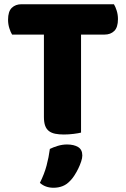

<svg xmlns="http://www.w3.org/2000/svg" viewBox="-20 -629 596 905"><path d="M37 -466Q30 -477 24 -496Q18 -515 18 -536Q18 -575 35.5 -592Q53 -609 81 -609H517Q524 -598 530 -579Q536 -560 536 -539Q536 -500 518.5 -483Q501 -466 473 -466H362V-4Q351 -1 327.5 2Q304 5 281 5Q258 5 240.5 1.5Q223 -2 211 -11Q199 -20 193 -36Q187 -52 187 -78V-466ZM311 223Q294 241 274.5 248.5Q255 256 232 256Q194 256 168 233Q189 191 199.5 151.5Q210 112 215 73Q231 65 252.5 58.5Q274 52 296 52Q328 52 348 64Q368 76 368 104Q368 116 362.5 132.5Q357 149 349 165.5Q341 182 331 197.5Q321 213 311 223Z"/></svg>

Font: Baloo
Style: Regular
Weight: 400
Designer: Sarang Kulkarni and Ek Type
Foundry: Ek Type
Version: Version 1.443;PS 1.000;hotconv 16.6.51;makeotf.lib2.5.65220;